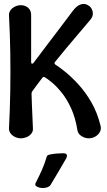

<svg xmlns="http://www.w3.org/2000/svg" viewBox="-20 -693 538 962"><path d="M84 0Q70 0 56 -6.5Q42 -13 33.5 -24Q25 -35 25 -49Q30 -144 31.5 -239Q33 -334 31.5 -428.5Q30 -523 25 -618Q25 -632 33.5 -643Q42 -654 56 -660.5Q70 -667 84 -667Q107 -667 121.5 -653.5Q136 -640 136 -618V-382Q136 -375 140 -374Q144 -373 148 -378Q181 -422 214 -465.5Q247 -509 280.5 -553Q314 -597 346 -640Q366 -666 386.5 -671.5Q407 -677 424 -665Q434 -659 440 -647Q446 -635 445 -621Q444 -607 431 -592Q400 -555 370 -520Q340 -485 312 -451.5Q284 -418 256 -383Q252 -379 253 -375.5Q254 -372 258 -369Q276 -358 307 -333Q338 -308 373 -270Q408 -232 438 -180Q468 -128 484 -62Q488 -45 480 -31Q472 -17 457 -8.5Q442 0 425 0Q406 0 388.5 -11Q371 -22 368 -40Q358 -103 336.5 -150Q315 -197 289 -229Q263 -261 240.5 -279.5Q218 -298 206 -305Q202 -308 198.5 -307.5Q195 -307 192 -303Q179 -287 167 -270Q155 -253 142 -236Q140 -233 139 -230Q138 -227 138 -223Q139 -194 140 -165Q141 -136 142.5 -107Q144 -78 145 -49Q146 -35 137 -23.5Q128 -12 113.5 -6Q99 0 84 0ZM233 234Q229 241 218 245Q207 249 197 249H193Q186 249 176 246.5Q166 244 160 238.5Q154 233 158 225Q178 186 190.5 157.5Q203 129 215 90Q217 84 231 81Q245 78 262.5 76.5Q280 75 291 75H298Q307 75 311 78Q315 81 315.5 86.5Q316 92 312 100Q290 138 273 167Q256 196 233 234Z"/></svg>

Font: Winky Sans
Style: Regular
Weight: 400
Designer: Simon Atzbach
Foundry: typofactur
Version: Version 1.205